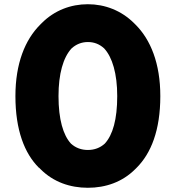

<svg xmlns="http://www.w3.org/2000/svg" viewBox="-20 -867 832 909"><path d="M257 -412C257 -517 279 -595 319 -638C340 -657 366 -668 396 -668C426 -668 451 -658 473 -638C512 -596 535 -518 535 -412C535 -302 514 -228 476 -187C454 -167 427 -157 396 -157C365 -157 338 -167 316 -187C279 -227 257 -302 257 -412ZM53 -412C53 -251 96 -141 164 -73H165L172 -66C233 -5 312 22 396 22C480 22 559 -5 620 -66L627 -73C695 -141 739 -250 739 -412C739 -567 693 -679 622 -750L615 -757C555 -817 477 -847 396 -847C315 -847 238 -818 178 -758L177 -757L170 -750C99 -679 53 -567 53 -412Z"/></svg>

Font: Hussar Woodtype
Style: Blk
Weight: 900
Foundry: Cannot Into Space Fonts
Version: Version 1.07